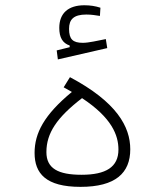

<svg xmlns="http://www.w3.org/2000/svg" viewBox="-20 -708 626 729"><path d="M285.6 1.5C418.9 1.5 474.6 -51.3 474.6 -141.1C474.6 -227.1 422.9 -320.8 245.6 -415L221.7 -376.5C232.9 -370.6 243.2 -364.7 252.9 -358.9C147.5 -272 111.3 -202.6 111.3 -127.4C111.3 -49.3 154.3 1.5 285.6 1.5ZM291.5 -335.4C404.8 -260.7 429.7 -194.3 429.7 -140.1C429.7 -73.7 382.3 -44.4 289.6 -44.4C200.7 -44.4 156.2 -68.4 156.2 -130.4C156.2 -202.6 195.8 -261.7 291.5 -335.4ZM199.7 -482.4 387.2 -525.4 381.8 -559.6C350.6 -553.7 317.4 -545.4 294.4 -545.4C256.3 -545.4 242.2 -559.1 242.2 -598.6C242.2 -633.8 259.3 -652.8 307.6 -652.8C328.6 -652.8 342.3 -649.9 359.4 -647.5L361.3 -678.7C341.8 -685.1 322.3 -688 300.3 -688C240.2 -688 205.1 -658.7 205.1 -602.1C205.1 -565.9 217.3 -544.4 244.6 -535.2V-528.8L195.3 -516.6Z"/></svg>

Font: Cascadia Code PL ExtraLight
Style: Regular
Weight: 200
Monospace: yes
Designer: Aaron Bell
Foundry: Saja Typeworks
Version: Version 2404.023